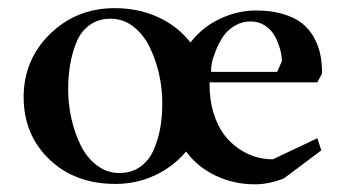

<svg xmlns="http://www.w3.org/2000/svg" viewBox="-20 -453 865 480"><path d="M662.1 -54.7 773.4 -107.4 783.2 -77.1 689.5 -6.8Q651.9 7.8 617.2 7.8Q564.5 7.8 519 -13.9Q473.6 -35.6 445.3 -74.2Q413.1 -36.1 367.2 -14.6Q321.3 6.8 268.6 6.8Q167 6.8 103 -54.9Q39.1 -116.7 39.1 -210Q39.1 -303.7 105.2 -368.2Q171.4 -432.6 266.6 -432.6Q326.7 -432.6 375.7 -409.9Q424.8 -387.2 456.1 -346.7Q486.3 -385.7 530.3 -406.2Q574.2 -426.8 620.1 -426.8Q657.7 -426.8 686.8 -418.2Q715.8 -409.7 734.1 -395.5Q752.4 -381.3 764.2 -360.6Q775.9 -339.8 780.5 -317.9Q785.2 -295.9 785.2 -269.5L773.4 -247.1H503.9V-242.2Q503.9 -202.6 513.9 -170.4Q523.9 -138.2 539.8 -116.9Q555.7 -95.7 576.9 -81.3Q598.1 -66.9 619.4 -60.8Q640.6 -54.7 662.1 -54.7ZM278.3 -20.5Q309.1 -20.5 331.1 -36.4Q353 -52.2 364.5 -79.1Q376 -106 380.9 -134.5Q385.7 -163.1 385.7 -195.3Q385.7 -231.4 377.7 -267.6Q369.6 -303.7 354.2 -335.2Q338.9 -366.7 313.5 -386.5Q288.1 -406.2 256.8 -406.2Q226.1 -406.2 204.1 -390.4Q182.1 -374.5 171.1 -347.4Q160.2 -320.3 155.3 -291.5Q150.4 -262.7 150.4 -229.5Q150.4 -193.8 158.2 -158Q166 -122.1 181.2 -90.8Q196.3 -59.6 221.7 -40Q247.1 -20.5 278.3 -20.5ZM606.4 -399.4Q584.5 -399.4 566.4 -388.4Q548.3 -377.4 537.8 -361.6Q527.3 -345.7 520 -327.9Q512.7 -310.1 510 -297.1Q507.3 -284.2 507.8 -278.3V-273.4H672.9L684.6 -299.8Q684.6 -314 680.2 -330.1Q675.8 -346.2 667.2 -362.3Q658.7 -378.4 642.8 -388.9Q627 -399.4 606.4 -399.4Z"/></svg>

Font: Comprehension SemiBold
Style: Regular
Weight: 600
Designer: Alfredo Marco Pradil
Foundry: Alfredo Marco Pradil
Version: 1.0